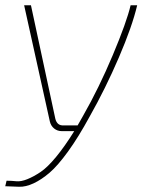

<svg xmlns="http://www.w3.org/2000/svg" viewBox="-35 -500 565 732"><path d="M463 -480H488Q469 -399 418 -280.5Q367 -162 307 -56Q264 23 224.5 77.5Q185 132 154 158.5Q123 185 93 199Q63 213 37.5 212Q12 211 -15 210L-10 189Q9 189 27 191Q45 193 69.5 183Q94 173 120 155.5Q146 138 179 98Q212 58 248 0H201Q184 0 171.5 -10Q159 -20 155 -37L57 -480H83L176 -47Q183 -20 208 -22H261L282 -59Q342 -164 395 -290Q448 -416 463 -480Z"/></svg>

Font: Ezarion Thin
Style: Italic
Weight: 250
Italic angle: -8°
Designer: Natanael Gama
Version: Version 1.001;PS 001.001;hotconv 1.0.70;makeotf.lib2.5.58329